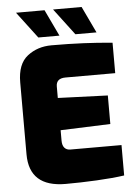

<svg xmlns="http://www.w3.org/2000/svg" viewBox="-61 -980 727 1032"><g transform="rotate(-5 302.0 -464.0)"><path d="M55 -171V-559Q55 -658 109.5 -700.5Q164 -743 240 -743Q420 -743 568 -728V-564H300Q249 -564 249 -520V-458L518 -448V-294L249 -284V-228Q249 -202 260.5 -189Q272 -176 292 -176H568V-12Q506 -3 418.5 1.5Q331 6 251 6Q55 6 55 -171ZM65 -934H219L287 -791H173ZM265 -934H419L487 -791H373Z"/></g></svg>

Font: Exo Black
Style: Regular
Weight: 900
Designer: Natanael Gama
Foundry: Natanael Gama
Version: Version 1.500; ttfautohint (v1.6)